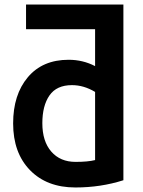

<svg xmlns="http://www.w3.org/2000/svg" viewBox="-20 -803 632 848"><path d="M400 -511V-674H95V-783H525V-7Q425 25 313 25Q187 25 112.5 -51.5Q38 -128 38 -258Q38 -385 103 -462Q168 -539 283 -539Q346 -539 400 -511ZM400 -96V-397Q350 -427 298 -427Q230 -427 198.5 -381.5Q167 -336 167 -259Q167 -179 206.5 -133.5Q246 -88 314 -88Q368 -88 400 -96Z"/></svg>

Font: Repo
Style: DemiBold
Weight: 600
Designer: Stefan Peev
Foundry: Context Ltd
Version: Version 001.000